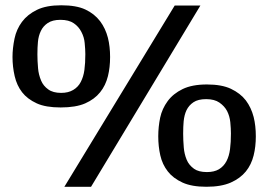

<svg xmlns="http://www.w3.org/2000/svg" viewBox="-20 -714 1043 734"><path d="M213.9 -693.8Q272 -693.8 306.2 -677.7Q340.8 -661.6 362.8 -632.8Q383.3 -605.5 392.6 -569.3Q400.9 -536.1 400.9 -496.1Q400.9 -456.1 392.6 -422.9Q383.8 -387.2 362.8 -361.3Q341.3 -334.5 305.7 -318.8Q270 -303.2 211.9 -303.2Q154.8 -303.2 120.6 -318.8Q84.5 -335.4 64.5 -361.3Q44.4 -387.2 36.1 -422.9Q27.8 -459 27.8 -496.1Q27.8 -529.3 35.6 -566.9Q43 -602.1 64 -630.4Q85 -658.7 121.1 -676.3Q156.7 -693.8 213.9 -693.8ZM746.1 -692.9 328.1 0H226.1L647.9 -692.9ZM213.9 -358.9Q241.2 -358.9 259.8 -370.1Q278.8 -381.3 288.6 -400.4Q299.3 -420.9 302.7 -446.8Q306.2 -472.2 306.2 -506.8Q306.2 -524.4 303.7 -549.8Q301.8 -571.8 291 -592.3Q280.8 -612.3 262.2 -625Q243.2 -638.2 210.9 -638.2Q180.7 -638.2 162.6 -626Q145 -614.3 136.2 -595.7Q127 -576.7 125 -553.7Q123 -532.7 123 -505.9Q123 -481.4 125.5 -453.1Q127.4 -429.2 137.2 -405.8Q145.5 -385.7 164.6 -372.1Q182.6 -358.9 213.9 -358.9ZM862.8 -374.5Q898.9 -357.4 919.9 -330.1Q940.4 -302.7 949.7 -266.6Q958 -233.4 958 -192.9Q958 -153.3 949.7 -120.1Q940.9 -84.5 919.9 -58.6Q898.4 -32.2 862.3 -16.1Q825.7 0 769 0Q712.9 0 677.7 -16.1Q641.6 -32.7 621.6 -58.6Q600.6 -85.4 592.8 -120.1Q585 -154.3 585 -192.9Q585 -229 592.3 -264.2Q599.6 -298.3 621.1 -327.6Q642.1 -356 678.2 -373.5Q714.4 -391.1 771 -391.1Q827.6 -391.1 862.8 -374.5ZM771 -56.2Q798.8 -56.2 816.9 -66.9Q835.4 -78.1 845.7 -97.7Q856 -117.2 859.4 -144Q862.8 -169.4 862.8 -204.1Q862.8 -221.7 860.4 -247.1Q857.9 -270.5 848.1 -289.6Q838.4 -308.1 818.8 -321.8Q799.8 -335 768.1 -335Q737.3 -335 719.7 -323.2Q702.1 -311.5 692.9 -292.5Q684.6 -274.9 682.1 -250.5Q680.2 -229.5 680.2 -203.1Q680.2 -178.2 682.6 -149.9Q684.6 -125 693.8 -103Q702.1 -83 721.7 -68.8Q739.3 -56.2 771 -56.2Z"/></svg>

Font: SimahzazaarabicW05-SemiBold
Style: Regular
Weight: 600
Designer: Ahmed zaza
Foundry: Ahmed zaza
Version: Version 1.001